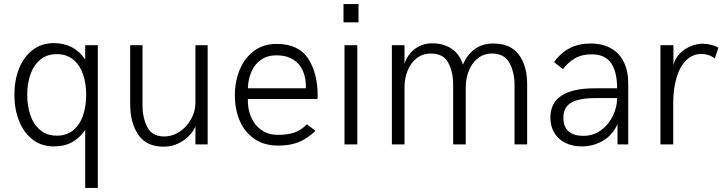

<svg xmlns="http://www.w3.org/2000/svg" viewBox="-20 -710 3568 944"><path d="M398.9 -70.8Q372.6 -32.7 335.4 -11.5Q298.3 9.8 243.2 9.8Q184.1 9.8 140.4 -23.9Q96.7 -57.6 73.7 -115.5Q50.8 -173.3 50.8 -244.1Q50.8 -315.4 73.7 -373Q96.7 -430.7 140.6 -464.4Q184.6 -498 244.1 -498Q345.2 -498 398.9 -417V-487.8H460.9V213.9H398.9ZM403.8 -244.1Q403.8 -298.3 388.7 -343.5Q373.5 -388.7 341.1 -416.3Q308.6 -443.8 258.8 -443.8Q210.4 -443.8 177.7 -416.3Q145 -388.7 129.4 -343.5Q113.8 -298.3 113.8 -244.1Q113.8 -189.5 129.4 -143.8Q145 -98.1 177.7 -70.6Q210.4 -43 258.8 -43Q308.6 -43 341.1 -70.6Q373.5 -98.1 388.7 -143.8Q403.8 -189.5 403.8 -244.1Z M620.1 -198.2V-487.8H680.7V-192.9Q680.7 -129.9 704.6 -84.5Q728.5 -39.1 787.1 -39.1Q828.1 -39.1 863.5 -62.7Q898.9 -86.4 919.9 -125Q940.9 -163.6 940.9 -205.1V-487.8H1001V0H940.9V-88.9Q932.1 -66.4 910.2 -43.2Q888.2 -20 855.7 -4.4Q823.2 11.2 784.7 11.2Q700.7 11.2 660.4 -46.9Q620.1 -105 620.1 -198.2Z M1134.8 -241.2Q1134.8 -309.1 1158.4 -366.7Q1182.1 -424.3 1228.3 -459.2Q1274.4 -494.1 1339.8 -494.1Q1447.8 -494.1 1494.9 -422.4Q1542 -350.6 1542 -236.8Q1542 -233.9 1541.3 -229.5Q1540.5 -225.1 1540 -223.1H1198.7Q1197.3 -175.3 1214.1 -135.3Q1231 -95.2 1264.9 -71Q1298.8 -46.9 1347.2 -46.9Q1394 -46.9 1427.5 -58.3Q1460.9 -69.8 1488.8 -99.1L1530.8 -66.9Q1491.2 -28.3 1448.5 -11.2Q1405.8 5.9 1348.1 5.9Q1278.8 5.9 1230.7 -27.3Q1182.6 -60.5 1158.7 -116.5Q1134.8 -172.4 1134.8 -241.2ZM1483.9 -275.9Q1485.4 -323.7 1469.7 -360.4Q1454.1 -397 1421.1 -417.5Q1388.2 -438 1339.8 -438Q1294.9 -438 1263.4 -416.3Q1231.9 -394.5 1216.1 -357.9Q1200.2 -321.3 1198.7 -275.9Z M1668.9 -600.1V-689.9H1742.7V-600.1ZM1673.8 0V-487.8H1736.8V0Z M1906.7 -487.8H1968.8V-396Q1977.5 -425.3 1997.1 -448.2Q2016.6 -471.2 2044.2 -484.1Q2071.8 -497.1 2104 -497.1Q2159.7 -497.1 2199.7 -470.9Q2239.7 -444.8 2255.9 -392.1Q2277.8 -442.9 2315.4 -469.5Q2353 -496.1 2404.8 -496.1Q2490.2 -496.1 2531 -441.2Q2571.8 -386.2 2571.8 -296.9V0H2509.8V-292Q2509.8 -355 2484.6 -400.9Q2459.5 -446.8 2398.9 -446.8Q2358.9 -446.8 2329.6 -423.6Q2300.3 -400.4 2285.2 -362.3Q2270 -324.2 2270 -280.8V0H2208V-293.9Q2208 -357.4 2183.6 -402.1Q2159.2 -446.8 2098.6 -446.8Q2058.1 -446.8 2028.6 -423.6Q1999 -400.4 1983.9 -362.3Q1968.8 -324.2 1968.8 -280.8V0H1906.7Z M2686 -131.8Q2686 -275.9 2905.8 -275.9H3014.2Q3014.2 -355.5 2984.9 -399.2Q2955.6 -442.9 2888.2 -442.9Q2838.9 -442.9 2804.7 -421.9Q2770.5 -400.9 2748 -370.1L2704.1 -404.8Q2769.5 -496.1 2882.8 -496.1Q2942.9 -496.1 2984.6 -472.2Q3026.4 -448.2 3047.6 -404.1Q3068.8 -359.9 3068.8 -299.8V0H3016.1V-100.1Q2991.7 -45.4 2944.3 -17.8Q2897 9.8 2839.8 9.8Q2794.9 9.8 2760 -7.3Q2725.1 -24.4 2705.6 -56.4Q2686 -88.4 2686 -131.8ZM3014.2 -228H2913.1Q2829.6 -228 2789.8 -206.1Q2750 -184.1 2750 -130.9Q2750 -85 2776.6 -63.5Q2803.2 -42 2846.2 -42Q2897.5 -42 2935.5 -70.1Q2973.6 -98.1 2993.9 -141.4Q3014.2 -184.6 3014.2 -228Z M3227.1 -487.8H3291V-390.1Q3297.9 -420.9 3320.6 -444.8Q3343.3 -468.8 3374 -481.9Q3404.8 -495.1 3435.1 -495.1Q3453.6 -495.1 3476.1 -489.7Q3498.5 -484.4 3512.2 -475.1L3494.1 -421.9Q3481 -433.6 3463.6 -439.2Q3446.3 -444.8 3430.2 -444.8Q3384.3 -444.8 3352.8 -412.6Q3321.3 -380.4 3305.7 -325.7Q3290 -271 3290 -203.1V0H3227.1Z"/></svg>

Font: Acari Sans Light
Style: Regular
Weight: 300
Designer: Alfredo Marco Pradil and Stefan Peev
Foundry: Hanken Design Co.
Version: Version 1.045;January 11, 2019;FontCreator 11.5.0.2425 64-bi